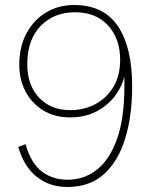

<svg xmlns="http://www.w3.org/2000/svg" viewBox="-20 -739 640 767"><path d="M276 -719Q394 -719 451 -634.5Q508 -550 508 -394Q508 -278 480.5 -187Q453 -96 396 -44Q339 8 249 8Q178 8 127 -32.5Q76 -73 53 -152L82 -163Q104 -86 147.5 -53.5Q191 -21 250 -21Q316 -21 367 -61Q418 -101 447.5 -184Q477 -267 477 -397V-432Q456 -359 398 -314.5Q340 -270 261 -270Q198 -270 152.5 -298Q107 -326 82 -373.5Q57 -421 57 -480Q57 -553 86.5 -607Q116 -661 165.5 -690Q215 -719 276 -719ZM279 -690Q196 -690 142.5 -635.5Q89 -581 89 -482Q89 -399 136 -349Q183 -299 261 -299Q316 -299 361 -323Q406 -347 433 -392Q460 -437 460 -500Q460 -584 412 -637Q364 -690 279 -690Z"/></svg>

Font: Livvic Thin
Style: Regular
Weight: 250
Designer: Jacques Le Bailly, Baron von Fonthausen
Version: Version 1.001; ttfautohint (v1.8.2)